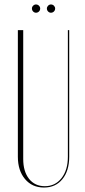

<svg xmlns="http://www.w3.org/2000/svg" viewBox="-20 -834 380 860"><path d="M84 -699V-122Q84 -66 110 -33Q136 0 181 0Q227 0 255.5 -36Q284 -72 284 -132V-699H290V-132Q290 -69 259.5 -31.5Q229 6 177 6Q124 6 92 -32Q60 -70 60 -132V-699ZM123 -796Q123 -803 128.5 -808.5Q134 -814 141 -814Q149 -814 154.5 -808.5Q160 -803 160 -796Q160 -788 154.5 -782.5Q149 -777 141 -777Q134 -777 128.5 -782.5Q123 -788 123 -796ZM190 -796Q190 -803 195.5 -808.5Q201 -814 208 -814Q216 -814 221.5 -808.5Q227 -803 227 -796Q227 -788 221.5 -782.5Q216 -777 208 -777Q201 -777 195.5 -782.5Q190 -788 190 -796Z"/></svg>

Font: Moniqa Thin Display
Style: Regular
Weight: 100
Designer: Rajesh Rajput
Foundry: Rajesh Rajput
Version: Version 1.000